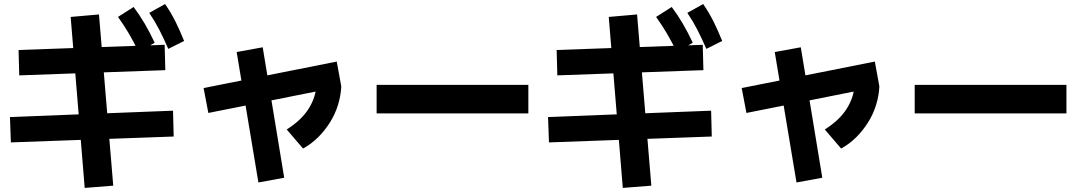

<svg xmlns="http://www.w3.org/2000/svg" viewBox="-20 -872 5320 942"><path d="M395.6 50 326.7 -788.9 465.6 -801.1 535.6 38.9ZM33.3 -173.3 28.9 -297.8 828.9 -328.9 832.2 -202.2ZM74.4 -502.2 71.1 -626.7 787.8 -652.2 791.1 -527.8ZM660 -617.8Q635.6 -667.8 611.7 -708.3Q587.8 -748.9 558.9 -788.9L635.6 -837.8Q665.6 -797.8 690.6 -755Q715.6 -712.2 738.9 -662.2ZM805.6 -632.2Q783.3 -683.3 761.7 -725.6Q740 -767.8 712.2 -808.9L790 -852.2Q818.9 -810 840.6 -766.7Q862.2 -723.3 883.3 -671.1Z M1002.2 -317.8 978.9 -440 1632.2 -570 1654.4 -447.8ZM1247.8 23.3 1141.1 -616.7 1268.9 -640 1374.4 0ZM1386.7 -236.7Q1420 -257.8 1447.2 -282.8Q1474.4 -307.8 1493.3 -337.2Q1512.2 -366.7 1522.2 -398.3Q1532.2 -430 1532.2 -462.2L1654.4 -447.8Q1652.2 -402.2 1638.3 -357.2Q1624.4 -312.2 1599.4 -272.2Q1574.4 -232.2 1541.1 -198.9Q1507.8 -165.6 1466.7 -143.3Z M1827.8 -315.6V-455.6H2572.2V-315.6Z M3035.6 50 2966.7 -788.9 3105.6 -801.1 3175.6 38.9ZM2673.3 -173.3 2668.9 -297.8 3468.9 -328.9 3472.2 -202.2ZM2714.4 -502.2 2711.1 -626.7 3427.8 -652.2 3431.1 -527.8ZM3300 -617.8Q3275.6 -667.8 3251.7 -708.3Q3227.8 -748.9 3198.9 -788.9L3275.6 -837.8Q3305.6 -797.8 3330.6 -755Q3355.6 -712.2 3378.9 -662.2ZM3445.6 -632.2Q3423.3 -683.3 3401.7 -725.6Q3380 -767.8 3352.2 -808.9L3430 -852.2Q3458.9 -810 3480.6 -766.7Q3502.2 -723.3 3523.3 -671.1Z M3642.2 -317.8 3618.9 -440 4272.2 -570 4294.4 -447.8ZM3887.8 23.3 3781.1 -616.7 3908.9 -640 4014.4 0ZM4026.7 -236.7Q4060 -257.8 4087.2 -282.8Q4114.4 -307.8 4133.3 -337.2Q4152.2 -366.7 4162.2 -398.3Q4172.2 -430 4172.2 -462.2L4294.4 -447.8Q4292.2 -402.2 4278.3 -357.2Q4264.4 -312.2 4239.4 -272.2Q4214.4 -232.2 4181.1 -198.9Q4147.8 -165.6 4106.7 -143.3Z M4467.8 -315.6V-455.6H5212.2V-315.6Z"/></svg>

Font: Paperlogy 7 Bold
Style: Regular
Weight: 700
Designer: redesigned by Lee Juim, glyphs from Gmarket Sans & Montserrat
Foundry: PT&
Version: Version 1.001